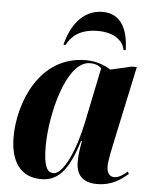

<svg xmlns="http://www.w3.org/2000/svg" viewBox="-55 -816 690 872"><g transform="rotate(5 290.5 -380.5)"><path d="M213 -607H223C242 -644 279 -683 364 -683C441 -683 480 -647 487 -607H497C495 -702 462 -771 378 -771C286 -771 234 -693 213 -607ZM165 10C245 10 291 -48 331 -179H335C329 -145 324 -119 324 -83C324 -19 359 10 419 10C490 10 530 -23 560 -48L555 -59C537 -43 516 -28 495 -28C474 -28 461 -44 461 -74C461 -104 474 -159 479 -184L554 -535H531L435 -513C410 -529 371 -546 322 -546C105 -546 24 -319 24 -171C24 -61 69 10 165 10ZM219 -22C188 -22 173 -53 173 -141C173 -285 233 -534 341 -534C360 -534 379 -530 393 -515L341 -263C315 -136 263 -22 219 -22Z"/></g></svg>

Font: Noto Serif Display Condensed ExtraBold
Style: Italic
Weight: 800
Width: 3
Italic angle: -12°
Designer: Monotype Design Team
Foundry: Monotype Imaging Inc.
Version: Version 2.009